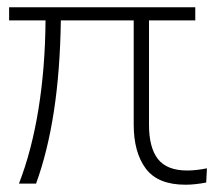

<svg xmlns="http://www.w3.org/2000/svg" viewBox="-20 -504 600 527"><path d="M489 3Q413 3 380 -41.5Q347 -86 347 -162V-448H147Q145 -310 128 -199Q111 -88 79 0H32Q67 -90 85.5 -204Q104 -318 105 -448H5V-484H516V-448H389V-161Q389 -99 413.5 -67.5Q438 -36 494 -36Q518 -36 548 -42L546 -3Q515 3 489 3Z"/></svg>

Font: Nunito Sans ExtraLight
Style: Regular
Weight: 200
Designer: Vernon Adams
Foundry: Vernon Adams
Version: Version 3.006; ttfautohint (v1.8.3)